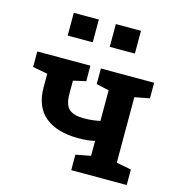

<svg xmlns="http://www.w3.org/2000/svg" viewBox="-112 -860 892 958"><g transform="rotate(15 334.5 -381.0)"><path d="M342.3 0V-80.1L419.4 -94.7V-171.9Q398.9 -167 377.7 -165Q356.4 -163.1 334.5 -163.1Q224.1 -163.1 163.1 -213.1Q102.1 -263.2 102.1 -364.7V-433.6L25.4 -448.2V-528.3H299.8V-448.2L234.9 -433.6V-364.7Q234.9 -310.1 258.5 -288.1Q282.2 -266.1 334.5 -266.1Q378.4 -266.1 419.4 -274.9V-433.1L354 -447.8V-528.3H628.9V-447.8L552.2 -433.1V-94.7L628.9 -80.1V0ZM368.7 -644V-761.7H498.5V-644ZM151.4 -644V-761.7H280.8V-644Z"/></g></svg>

Font: Roboto Slab SemiBold
Style: Regular
Weight: 600
Designer: Google
Version: Version 2.001; ttfautohint (v1.8.3)